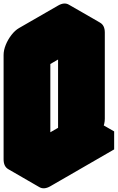

<svg xmlns="http://www.w3.org/2000/svg" viewBox="-63 -996 655 1068"><path d="M217 -740 433 -865Q467 -885 493.5 -870Q520 -855 520 -815V-335Q520 -309 507.5 -279Q495 -249 475.5 -223.5Q456 -198 433 -185L572 -265V-165L217 40Q182 60 156 45Q130 30 130 -10V-590Q130 -617 142 -646.5Q154 -676 174 -701.5Q194 -727 217 -740ZM433 -185V-765L217 -640V-60ZM572 -265 433 -185 260 -285 398 -365ZM433 -185 217 -60 43 -160 260 -285ZM433 -765V-185L260 -285V-865ZM494 -870Q467 -885 433 -865L217 -740Q194 -727 174 -701.5Q154 -676 142 -646.5Q130 -617 130 -590V-10Q130 30 156 45L-17 -55Q-43 -70 -43 -110V-690Q-43 -717 -31 -746.5Q-19 -776 0.7 -801.5Q20.4 -827 43 -840L260 -965Q294.4 -985 320 -970Z"/></svg>

Font: Nabla Normal
Style: Regular
Weight: 400
Designer: Arthur Reinders Folmer
Version: Version 1.000